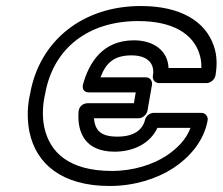

<svg xmlns="http://www.w3.org/2000/svg" viewBox="-20 -583 740 638"><path d="M439 -513C557 -513 621 -469 642 -406C647 -391 650 -374 649 -357H540C538 -415 490 -449 425 -449C321 -449 276 -375 256 -303C253 -292 255 -276 276 -276H431L425 -240H271C260 -240 243 -233 241 -212C236 -141 264 -79 361 -79C423 -79 479 -106 503 -158H613C598 -118 567 -88 532 -65C489 -37 425 -15 352 -15C210 -15 145 -76 127 -161C121 -190 121 -222 127 -257L130 -271C157 -424 275 -513 439 -513ZM80 -271 77 -257C70 -217 71 -179 78 -144C100 -39 185 35 344 35C427 35 501 11 555 -24C606 -57 657 -111 670 -183C672 -194 664 -208 649 -208H491C480 -208 465 -199 462 -185C454 -152 426 -129 370 -129C312 -129 296 -152 292 -190H441C452 -190 467 -200 470 -215L485 -301C487 -312 480 -326 465 -326H314C331 -371 356 -399 417 -399C472 -399 495 -370 488 -332C486 -321 493 -307 508 -307H667C678 -307 693 -317 696 -332C702 -367 701 -400 691 -429C663 -513 579 -563 448 -563C255 -563 111 -448 80 -271Z"/></svg>

Font: Asimov
Style: XWidOuIt
Weight: 500
Designer: Google
Version: Version 2.000980; 2014